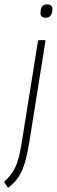

<svg xmlns="http://www.w3.org/2000/svg" viewBox="-79 -664 260 876"><path d="M94 -475Q95 -481 101 -481H123Q126 -481 127.5 -480Q129 -479 128 -475L56 -23Q47 34 35.5 74.5Q24 115 6 142.5Q-12 170 -40 191Q-43 193 -45 189L-59 168Q-60 165 -56 161Q-34 141 -19.5 118Q-5 95 4.5 61.5Q14 28 22 -25ZM130 -583Q117 -583 110.5 -590Q104 -597 106 -609L107 -618Q109 -631 116 -637.5Q123 -644 136 -644Q149 -644 155.5 -637Q162 -630 160 -618L159 -609Q156 -597 149 -590Q142 -583 130 -583Z"/></svg>

Font: Sofia Sans Extra Condensed ExtraLight
Style: Italic
Weight: 250
Italic angle: -9°
Version: Version 4.100